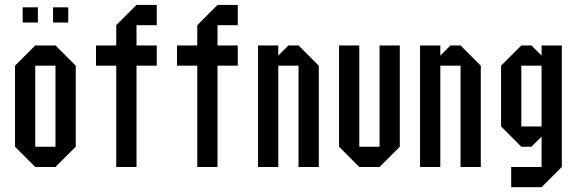

<svg xmlns="http://www.w3.org/2000/svg" viewBox="-20 -687 2373 790"><path d="M125 0 41.7 -83.3V-416.7L125 -500H208.3L291.7 -416.7V-83.3L208.3 0ZM125 -83.3H208.3V-416.7H125ZM135.8 -594.2H73.3V-656.7H135.8ZM260.8 -594.2H198.3V-656.7H260.8Z M541.7 0H458.3V-416.7H375V-500H458.3V-583.3L541.7 -666.7H625V-583.3H541.7V-500H625V-416.7H541.7Z M875 0H791.7V-416.7H708.3V-500H791.7V-583.3L875 -666.7H958.3V-583.3H875V-500H958.3V-416.7H875Z M1125 0H1041.7V-500H1125V-458.3L1166.7 -500H1208.3L1291.7 -416.7V0H1208.3V-416.7H1125Z M1375 -500H1458.3V-83.3H1541.7V-500H1625V-83.3L1541.7 0H1458.3L1375 -83.3Z M1791.7 0H1708.3V-500H1791.7V-458.3L1833.3 -500H1875L1958.3 -416.7V0H1875V-416.7H1791.7Z M2291.7 -500V0L2208.3 83.3H2083.3V0H2208.3V-125L2166.7 -83.3H2125L2041.7 -166.7V-416.7L2125 -500H2166.7L2208.3 -458.3V-500ZM2208.3 -416.7H2125V-166.7H2208.3Z"/></svg>

Font: Yulong
Style: Regular
Weight: 400
Designer: GGBotNet
Foundry: f0n7.com
Version: 1.00